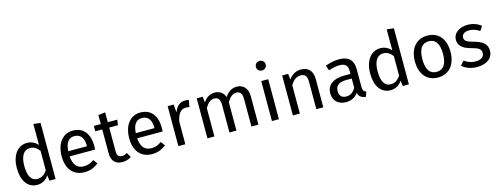

<svg xmlns="http://www.w3.org/2000/svg" viewBox="-20 -1606 6336 2444"><g transform="rotate(-15 3148.5 -384.0)"><path d="M256 12C321 12 374 -20 408 -73L417 0H498V-739L406 -750V-474C371 -511 326 -539 264 -539C135 -539 57 -422 57 -261C57 -97 128 12 256 12ZM284 -466C336 -466 373 -439 406 -397V-139C371 -90 335 -61 276 -61C200 -61 156 -124 156 -263C156 -400 205 -466 284 -466Z M880 12C953 12 1012 -13 1064 -54L1024 -109C978 -77 939 -63 887 -63C811 -63 754 -110 745 -232H1081C1082 -244 1083 -261 1083 -279C1083 -440 1008 -539 866 -539C730 -539 647 -422 647 -258C647 -91 733 12 880 12ZM868 -466C951 -466 992 -409 992 -306V-300H745C752 -417 798 -466 868 -466Z M1235 -456V-138C1235 -40 1288 12 1377 12C1422 12 1460 0 1495 -24L1460 -85C1434 -71 1413 -64 1390 -64C1344 -64 1327 -89 1327 -142V-456H1442L1452 -527H1327V-657L1235 -646V-527H1143V-456Z M1770 12C1843 12 1902 -13 1954 -54L1914 -109C1868 -77 1829 -63 1777 -63C1701 -63 1644 -110 1635 -232H1971C1972 -244 1973 -261 1973 -279C1973 -440 1898 -539 1756 -539C1620 -539 1537 -422 1537 -258C1537 -91 1623 12 1770 12ZM1758 -466C1841 -466 1882 -409 1882 -306V-300H1635C1642 -417 1688 -466 1758 -466Z M2208 0V-301C2230 -402 2268 -449 2334 -449C2353 -449 2364 -447 2380 -443L2397 -533C2381 -537 2362 -539 2345 -539C2281 -539 2232 -499 2204 -420L2195 -527H2116V0Z M2591 0V-374C2626 -430 2658 -467 2715 -467C2755 -467 2789 -444 2789 -365V0H2881V-374C2917 -430 2948 -467 3005 -467C3045 -467 3079 -444 3079 -365V0H3171V-378C3171 -477 3114 -539 3028 -539C2957 -539 2909 -501 2871 -444C2851 -504 2803 -539 2738 -539C2669 -539 2621 -503 2586 -450L2578 -527H2499V0Z M3441 0V-527H3349V0ZM3330 -717C3330 -682 3356 -655 3394 -655C3433 -655 3459 -682 3459 -717C3459 -753 3433 -780 3394 -780C3356 -780 3330 -753 3330 -717Z M3717 0V-374C3752 -430 3792 -467 3851 -467C3902 -467 3934 -444 3934 -365V0H4026V-378C4026 -478 3970 -539 3873 -539C3804 -539 3748 -503 3712 -449L3704 -527H3625V0Z M4157 -147C4157 -53 4220 12 4325 12C4389 12 4445 -12 4482 -67C4498 -15 4532 6 4585 12L4606 -52C4579 -62 4562 -77 4562 -123V-364C4562 -474 4504 -539 4377 -539C4318 -539 4260 -527 4195 -503L4218 -436C4272 -454 4321 -464 4360 -464C4433 -464 4470 -436 4470 -360V-321H4389C4242 -321 4157 -260 4157 -147ZM4255 -152C4255 -224 4304 -260 4401 -260H4470V-139C4440 -84 4400 -57 4346 -57C4286 -57 4255 -90 4255 -152Z M4912 12C4977 12 5030 -20 5064 -73L5073 0H5154V-739L5062 -750V-474C5027 -511 4982 -539 4920 -539C4791 -539 4713 -422 4713 -261C4713 -97 4784 12 4912 12ZM4940 -466C4992 -466 5029 -439 5062 -397V-139C5027 -90 4991 -61 4932 -61C4856 -61 4812 -124 4812 -263C4812 -400 4861 -466 4940 -466Z M5303 -263C5303 -96 5388 12 5538 12C5687 12 5773 -101 5773 -264C5773 -431 5689 -539 5539 -539C5389 -539 5303 -426 5303 -263ZM5402 -263C5402 -401 5451 -465 5539 -465C5626 -465 5674 -401 5674 -264C5674 -126 5626 -62 5538 -62C5450 -62 5402 -126 5402 -263Z M5855 -57C5901 -17 5965 12 6054 12C6161 12 6262 -38 6262 -148C6262 -240 6198 -283 6087 -312C6002 -334 5974 -354 5974 -397C5974 -439 6011 -466 6071 -466C6120 -466 6161 -451 6208 -421L6247 -479C6197 -517 6142 -539 6068 -539C5959 -539 5878 -478 5878 -394C5878 -320 5923 -271 6037 -241C6139 -214 6165 -194 6165 -142C6165 -92 6121 -62 6052 -62C5995 -62 5946 -81 5904 -113Z"/></g></svg>

Font: FiraGO Unicode
Style: Regular
Weight: 400
Designer: bBox Type
Foundry: bBox Type GmbH
Version: Version 1.001;PS 001.001;hotconv 1.0.88;makeotf.lib2.5.64775